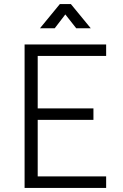

<svg xmlns="http://www.w3.org/2000/svg" viewBox="-20 -917 598 937"><path d="M100 0V-700H498V-644H164V-388H436V-332H164V-56H498V0ZM175 -779 272 -897H326L423 -779H352L271 -882H326L247 -779Z"/></svg>

Font: Inclusive Sans Light
Style: Regular
Weight: 300
Designer: Olivia King
Foundry: Olivia King
Version: Version 2.004